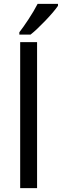

<svg xmlns="http://www.w3.org/2000/svg" viewBox="-20 -979 322 999"><path d="M172.9 0H85V-759.8H172.9ZM80.6 -811Q99.1 -834.5 127.7 -877.7Q156.2 -920.9 175.8 -959H281.7V-948.7Q260.3 -917.5 214.8 -870.1Q169.4 -822.8 138.7 -798.8H80.6Z"/></svg>

Font: Noto Sans Southeast Asian
Style: Regular
Weight: 400
Designer: Monotype Design Team
Foundry: Monotype Imaging Inc.
Version: Version 1.06 uh; ttfautohint (v1.4.1)